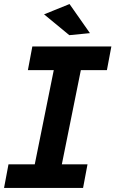

<svg xmlns="http://www.w3.org/2000/svg" viewBox="-24 -930 571 950"><path d="M320 -910 421 -766 319 -756 194 -859ZM505 -583H376L282 -117H409L387 0H-4L18 -117H148L242 -583H114L136 -700H527Z"/></svg>

Font: TypoPRO Montserrat Alternates
Style: Italic
Weight: 500
Italic angle: -11.3°
Designer: Julieta Ulanovsky
Foundry: Julieta Ulanovsky
Version: Version 6.001